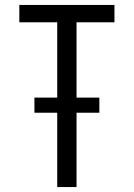

<svg xmlns="http://www.w3.org/2000/svg" viewBox="-20 -755 540 775"><path d="M211 0V-300H119V-361H211V-665H58V-735H442V-665H289V-361H381V-300H289V0Z"/></svg>

Font: Iosevka Term Curly
Style: Regular
Weight: 400
Designer: Belleve Invis
Foundry: Belleve Invis
Version: Version 32.3.0